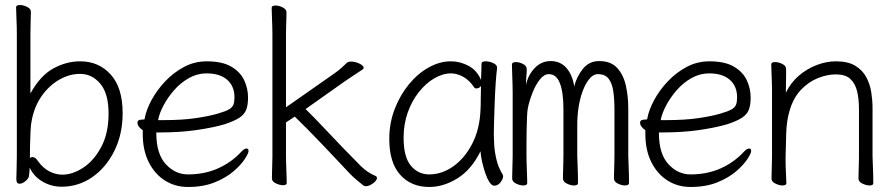

<svg xmlns="http://www.w3.org/2000/svg" viewBox="-20 -728 3540 764"><path d="M47 -593Q47 -624 45.5 -653Q44 -682 44 -699Q44 -708 59 -708Q73 -708 88 -700.5Q103 -693 103 -681Q103 -669 102 -643.5Q101 -618 101 -592V-356Q140 -427 192 -455.5Q244 -484 299 -484Q373 -484 420.5 -431.5Q468 -379 468 -278Q468 -194 435 -127.5Q402 -61 347 -23Q292 15 225 15Q185 15 150 -5Q115 -25 98 -61Q98 -47 95 -26Q93 -17 81 -7Q69 3 58 3Q45 3 45 -15Q45 -27 46 -53.5Q47 -80 47 -106ZM107 -253Q103 -236 101.5 -207Q100 -178 99.5 -148.5Q99 -119 99 -98Q102 -103 109 -103Q121 -103 131 -87Q151 -59 176.5 -46Q202 -33 228 -33Q269 -33 311.5 -61Q354 -89 383 -143.5Q412 -198 412 -276Q412 -356 379 -395Q346 -434 299 -434Q256 -434 216 -411Q176 -388 147 -347.5Q118 -307 107 -253Z M602 -201V-198Q602 -116 639.5 -75Q677 -34 728 -34Q793 -34 846.5 -57.5Q900 -81 940 -124Q952 -137 961 -137Q969 -137 969 -127Q969 -118 954 -95Q939 -72 909.5 -46.5Q880 -21 834.5 -2.5Q789 16 728 16Q677 16 636.5 -9.5Q596 -35 572 -82.5Q548 -130 548 -195V-210Q527 -224 527 -240Q527 -252 544 -252Q546 -252 550.5 -252.5Q555 -253 555 -253Q561 -289 582.5 -329Q604 -369 637 -404Q670 -439 712 -461.5Q754 -484 803 -484Q864 -484 900 -463Q936 -442 951.5 -409Q967 -376 967 -340Q967 -311 960 -292Q953 -273 932.5 -259.5Q912 -246 872 -233Q827 -220 762 -210.5Q697 -201 614 -201ZM630 -250Q706 -250 759.5 -258Q813 -266 847 -276Q878 -285 891.5 -293Q905 -301 909 -312Q913 -323 913 -341Q913 -385 884 -410.5Q855 -436 802 -436Q765 -436 732 -417.5Q699 -399 673.5 -370Q648 -341 631 -309Q614 -277 609 -250Z M1064 -590Q1064 -600 1063.5 -621Q1063 -642 1062 -664Q1061 -686 1061 -697Q1061 -706 1076 -706Q1090 -706 1105 -698.5Q1120 -691 1120 -679Q1120 -671 1119.5 -654.5Q1119 -638 1118.5 -620Q1118 -602 1118 -590V-301L1315 -439Q1328 -448 1340.5 -459.5Q1353 -471 1359 -477Q1365 -483 1377 -483Q1393 -483 1410 -475Q1427 -467 1427 -458Q1427 -454 1422 -451Q1401 -437 1382 -424.5Q1363 -412 1350 -403L1196 -294Q1225 -266 1264 -224.5Q1303 -183 1343.5 -141Q1384 -99 1416 -67Q1441 -42 1474 -28Q1480 -25 1480 -20Q1480 -10 1464.5 1.5Q1449 13 1435 13Q1429 13 1426 10Q1413 0 1399 -12Q1385 -24 1374 -35Q1354 -56 1325.5 -86.5Q1297 -117 1265.5 -150Q1234 -183 1204.5 -213Q1175 -243 1153 -264L1118 -241V-106Q1118 -100 1118.5 -79Q1119 -58 1120 -35Q1121 -12 1121 0Q1121 9 1106 9Q1093 9 1077.5 1.5Q1062 -6 1062 -18Q1062 -26 1062.5 -44.5Q1063 -63 1063.5 -81Q1064 -99 1064 -106Z M1958 -457Q1955 -435 1952.5 -398.5Q1950 -362 1948.5 -321.5Q1947 -281 1946 -246Q1945 -211 1945 -193Q1945 -180 1946.5 -152.5Q1948 -125 1955.5 -93Q1963 -61 1980 -34Q1982 -30 1982 -27Q1982 -16 1971.5 -2.5Q1961 11 1947 11Q1937 11 1927.5 -3.5Q1918 -18 1910.5 -40.5Q1903 -63 1898 -86Q1893 -109 1892 -126Q1856 -53 1800.5 -18.5Q1745 16 1688 16Q1616 16 1572.5 -32.5Q1529 -81 1529 -175Q1529 -238 1550.5 -294Q1572 -350 1607.5 -393Q1643 -436 1686.5 -460Q1730 -484 1774 -484Q1811 -484 1844.5 -466Q1878 -448 1894 -410Q1895 -433 1895.5 -450.5Q1896 -468 1896 -475Q1896 -484 1913 -484Q1927 -484 1942.5 -477Q1958 -470 1958 -459ZM1894 -386Q1892 -382 1886.5 -379Q1881 -376 1876 -376Q1870 -376 1867 -380Q1848 -409 1823 -422.5Q1798 -436 1775 -436Q1742 -436 1708.5 -416.5Q1675 -397 1647 -362Q1619 -327 1602.5 -280.5Q1586 -234 1586 -180Q1586 -103 1615 -68.5Q1644 -34 1688 -34Q1738 -34 1783.5 -66Q1829 -98 1859 -156Q1889 -214 1892 -291Q1893 -306 1893 -333.5Q1893 -361 1894 -386Z M2425 -293Q2425 -332 2420.5 -364Q2416 -396 2402 -414.5Q2388 -433 2359 -433Q2339 -433 2321.5 -409.5Q2304 -386 2292.5 -347.5Q2281 -309 2278 -262Q2277 -249 2277 -223.5Q2277 -198 2277 -172V-108Q2277 -102 2278 -80.5Q2279 -59 2279.5 -35.5Q2280 -12 2280 0Q2280 10 2264 10Q2251 10 2235.5 2.5Q2220 -5 2220 -18Q2220 -26 2220.5 -43Q2221 -60 2221.5 -78.5Q2222 -97 2222 -108V-293Q2222 -360 2208 -396.5Q2194 -433 2164 -433Q2145 -433 2128 -411.5Q2111 -390 2098.5 -358Q2086 -326 2080 -296Q2078 -285 2077 -260.5Q2076 -236 2075.5 -207.5Q2075 -179 2075 -155V-108Q2075 -102 2075.5 -80.5Q2076 -59 2077 -35.5Q2078 -12 2078 0Q2078 10 2062 10Q2049 10 2033.5 2.5Q2018 -5 2018 -18Q2018 -26 2018.5 -45Q2019 -64 2019.5 -82.5Q2020 -101 2020 -108V-359Q2020 -369 2019.5 -391Q2019 -413 2018 -436.5Q2017 -460 2017 -471Q2017 -481 2033 -481Q2046 -481 2061 -473.5Q2076 -466 2076 -453Q2076 -441 2074.5 -425Q2073 -409 2073 -390Q2081 -429 2107.5 -457Q2134 -485 2171 -485Q2210 -485 2234 -457.5Q2258 -430 2265 -384Q2274 -422 2299 -453.5Q2324 -485 2364 -485Q2411 -485 2436 -457.5Q2461 -430 2470.5 -387Q2480 -344 2480 -297V-108Q2480 -102 2481 -80.5Q2482 -59 2482.5 -35.5Q2483 -12 2483 0Q2483 10 2467 10Q2454 10 2438.5 2.5Q2423 -5 2423 -18Q2423 -26 2423.5 -43Q2424 -60 2424.5 -78.5Q2425 -97 2425 -108Z M2602 -201V-198Q2602 -116 2639.5 -75Q2677 -34 2728 -34Q2793 -34 2846.5 -57.5Q2900 -81 2940 -124Q2952 -137 2961 -137Q2969 -137 2969 -127Q2969 -118 2954 -95Q2939 -72 2909.5 -46.5Q2880 -21 2834.5 -2.5Q2789 16 2728 16Q2677 16 2636.5 -9.5Q2596 -35 2572 -82.5Q2548 -130 2548 -195V-210Q2527 -224 2527 -240Q2527 -252 2544 -252Q2546 -252 2550.5 -252.5Q2555 -253 2555 -253Q2561 -289 2582.5 -329Q2604 -369 2637 -404Q2670 -439 2712 -461.5Q2754 -484 2803 -484Q2864 -484 2900 -463Q2936 -442 2951.5 -409Q2967 -376 2967 -340Q2967 -311 2960 -292Q2953 -273 2932.5 -259.5Q2912 -246 2872 -233Q2827 -220 2762 -210.5Q2697 -201 2614 -201ZM2630 -250Q2706 -250 2759.5 -258Q2813 -266 2847 -276Q2878 -285 2891.5 -293Q2905 -301 2909 -312Q2913 -323 2913 -341Q2913 -385 2884 -410.5Q2855 -436 2802 -436Q2765 -436 2732 -417.5Q2699 -399 2673.5 -370Q2648 -341 2631 -309Q2614 -277 2609 -250Z M3398 -294Q3398 -334 3390.5 -365Q3383 -396 3363.5 -414Q3344 -432 3306 -432Q3271 -432 3234 -417Q3197 -402 3167 -370.5Q3137 -339 3122 -288Q3110 -248 3108.5 -198.5Q3107 -149 3106 -105V-91Q3106 -63 3107.5 -38.5Q3109 -14 3109 1Q3109 10 3094 10Q3081 10 3065.5 2.5Q3050 -5 3050 -17Q3050 -25 3050.5 -43.5Q3051 -62 3051.5 -80Q3052 -98 3052 -105V-365Q3052 -375 3051.5 -396Q3051 -417 3050 -439Q3049 -461 3049 -472Q3049 -481 3064 -481Q3078 -481 3093 -473.5Q3108 -466 3108 -454Q3108 -446 3108 -428.5Q3108 -411 3107.5 -392Q3107 -373 3107 -359Q3127 -400 3159.5 -427.5Q3192 -455 3230.5 -469.5Q3269 -484 3306 -484Q3354 -484 3383 -466.5Q3412 -449 3427 -421Q3442 -393 3447 -360.5Q3452 -328 3452 -298V-105Q3452 -99 3453 -78Q3454 -57 3454.5 -34Q3455 -11 3455 1Q3455 10 3440 10Q3427 10 3411.5 2.5Q3396 -5 3396 -17Q3396 -25 3396.5 -41.5Q3397 -58 3397.5 -76Q3398 -94 3398 -105Z"/></svg>

Font: Moon Stars Kai HW Light
Style: Regular
Weight: 300
Designer: GuiWonder
Version: Version 1.101